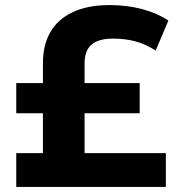

<svg xmlns="http://www.w3.org/2000/svg" viewBox="-20 -736 711 756"><path d="M44 0V-133H149V-290H44V-409H149V-487Q149 -558 178 -609Q207 -660 266 -688Q325 -716 412 -716Q481 -716 540.5 -700Q600 -684 643 -655L593 -537Q552 -563 512 -573.5Q472 -584 424 -584Q387 -584 362 -573.5Q337 -563 325 -541.5Q313 -520 313 -486V-409H530V-290H313V-133H633V0Z"/></svg>

Font: Nunito Sans 7pt SemiExpanded ExtraBold
Style: Regular
Weight: 800
Width: 6
Designer: Vernon Adams
Foundry: Vernon Adams
Version: Version 3.101;gftools[0.9.27]